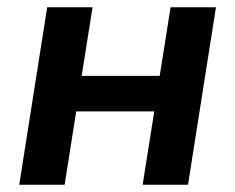

<svg xmlns="http://www.w3.org/2000/svg" viewBox="-20 -509 648 529"><path d="M33 0 110 -489H235L205 -300H420L450 -489H575L498 0H373L405 -202H190L158 0Z"/></svg>

Font: Nunito Sans
Style: Bold Italic
Weight: 700
Italic angle: -9°
Designer: Vernon Adams
Foundry: Vernon Adams
Version: Version 3.006; ttfautohint (v1.8.3)